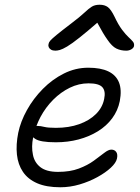

<svg xmlns="http://www.w3.org/2000/svg" viewBox="-20 -781 592 811"><path d="M235 10Q176 10 137 -7Q98 -24 77 -55Q56 -86 51.5 -128Q47 -170 57 -220Q67 -268 94 -316.5Q121 -365 161 -405.5Q201 -446 250 -470.5Q299 -495 353 -495Q405 -495 437.5 -479.5Q470 -464 482.5 -433Q495 -402 486 -354Q478 -314 454 -281.5Q430 -249 393.5 -226.5Q357 -204 312 -192Q267 -180 216 -180Q149 -180 128 -195Q123 -198 120 -201Q112 -161 119 -128Q125 -95 150.5 -75Q176 -55 225 -55Q276 -55 313 -69Q350 -83 376 -102Q402 -121 420 -135Q438 -149 450 -149Q464 -149 471 -139Q478 -129 474 -111Q470 -93 448 -72.5Q426 -52 391.5 -33Q357 -14 316.5 -2Q276 10 235 10ZM134 -249Q137 -249 140 -249Q151 -249 167 -245Q183 -241 216 -241Q271 -241 314.5 -256.5Q358 -272 385.5 -299.5Q413 -327 420 -363Q427 -396 412.5 -412.5Q398 -429 354 -429Q313 -429 275 -410.5Q237 -392 205 -360Q173 -328 151 -287Q141 -268 134 -249ZM214 -567Q203 -567 196 -571Q189 -575 186 -581.5Q183 -588 185 -595Q186 -602 192.5 -609.5Q199 -617 219 -633.5Q239 -650 281 -682Q318 -710 336.5 -727.5Q355 -745 368 -753Q381 -761 401 -761Q422 -761 435.5 -751Q449 -741 464 -710Q480 -676 495.5 -655.5Q511 -635 523 -624Q535 -613 541.5 -605Q548 -597 546 -586Q544 -578 534.5 -572.5Q525 -567 513 -567Q490 -567 471.5 -576Q453 -585 434 -613Q416 -638 391 -685Q346 -646 317 -623Q283 -596 263.5 -584.5Q244 -573 233 -570Q222 -567 214 -567Z"/></svg>

Font: Shantell Sans Light Light
Style: Italic
Weight: 300
Italic angle: -11°
Version: Version 1.008;[ac192a2d6]